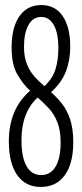

<svg xmlns="http://www.w3.org/2000/svg" viewBox="-20 -730 324 760"><path d="M270 -167Q270 -83 236.5 -36.5Q203 10 141 10Q81 10 48 -37Q15 -84 15 -171Q15 -232 35 -282Q55 -332 99 -371Q70 -398 48 -436.5Q26 -475 26 -541Q26 -622 57 -666Q88 -710 144 -710Q198 -710 228 -666.5Q258 -623 258 -546Q258 -492 241 -447.5Q224 -403 182 -365Q205 -345 225 -320Q245 -295 257.5 -258Q270 -221 270 -167ZM75 -545Q75 -504 86.5 -476Q98 -448 116 -427.5Q134 -407 156 -389Q188 -419 199.5 -455.5Q211 -492 211 -539Q211 -599 193 -631Q175 -663 143 -663Q111 -663 93 -631.5Q75 -600 75 -545ZM65 -176Q65 -108 85 -72.5Q105 -37 143 -37Q180 -37 200 -70.5Q220 -104 220 -166Q220 -214 207 -246.5Q194 -279 173 -301.5Q152 -324 129 -344Q65 -285 65 -176Z"/></svg>

Font: Georama Extra Condensed Light
Style: Regular
Weight: 300
Width: 2
Designer: Jean-Baptiste Levee
Foundry: Production Type
Version: Version 1.000